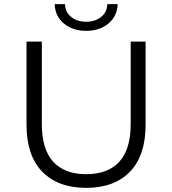

<svg xmlns="http://www.w3.org/2000/svg" viewBox="-20 -901 832 927"><path d="M108 -299V-700H182V-302Q182 -180 237 -120Q292 -60 396 -60Q501 -60 556 -120Q611 -180 611 -302V-700H683V-299Q683 -150 607.5 -72Q532 6 396 6Q260 6 184 -72Q108 -150 108 -299ZM244 -881H294Q295 -842 324 -819Q353 -796 396 -796Q439 -796 468 -819Q497 -842 498 -881H548Q546 -822 503 -787Q460 -752 396 -752Q332 -752 289 -787Q246 -822 244 -881Z"/></svg>

Font: APTA Sans Regular
Style: Regular
Weight: 400
Version: Version 7.200